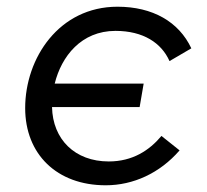

<svg xmlns="http://www.w3.org/2000/svg" viewBox="-20 -545 616 572"><path d="M295 7C377 7 456 -29 515 -97L461 -140C425 -97 375 -64 304 -64C203 -64 137 -130 135 -226H396L408 -296H143C163 -377 222 -453 324 -453C407 -453 461 -417 485 -363L550 -401C513 -480 435 -525 330 -525C156 -525 55 -372 55 -223C55 -86 149 7 295 7Z"/></svg>

Font: Fixel Display
Style: Italic
Weight: 400
Italic angle: -10°
Designer: AlfaBravo + MacPaw
Foundry: Kyrylo Tkachov, Marchela Mozhyna, Serhii Makarenko, Maria Weinstein, Zakhar Kryvoshyya
Version: Version 1.210;Glyphs 3.2 (3217)